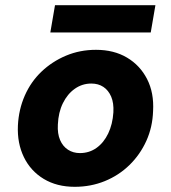

<svg xmlns="http://www.w3.org/2000/svg" viewBox="-20 -708 660 740"><path d="M268 12Q199 12 148.5 -18.5Q98 -49 72 -102.5Q46 -156 49 -224Q52 -286 75.5 -339.5Q99 -393 140 -432Q181 -471 234.5 -493.5Q288 -516 350 -516Q419 -516 469.5 -486Q520 -456 547 -403Q574 -350 570 -280Q568 -218 544 -165Q520 -112 479 -72Q438 -32 384 -10Q330 12 268 12ZM288 -118Q324 -118 352 -138Q380 -158 397 -193.5Q414 -229 417 -275Q419 -311 408.5 -335.5Q398 -360 378.5 -373Q359 -386 332 -386Q297 -386 268.5 -366Q240 -346 222.5 -310.5Q205 -275 203 -228Q201 -193 211.5 -168.5Q222 -144 242 -131Q262 -118 288 -118ZM174 -583 192 -688H579L561 -583Z"/></svg>

Font: DM Sans Black
Style: Italic
Weight: 900
Italic angle: -10°
Designer: Colophon Foundry, Jonny Pinhorn
Foundry: Colophon Foundry
Version: Version 4.004;gftools[0.9.30]